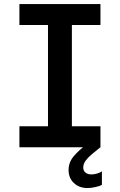

<svg xmlns="http://www.w3.org/2000/svg" viewBox="-20 -740 602 965"><path d="M221.2 0V-719.7H341.3V0ZM77.6 0V-105.5H484.9V0ZM77.6 -614.3V-719.7H484.9V-614.3ZM419.9 205.1Q377.9 205.1 351.3 179.9Q324.7 154.8 324.7 114.3Q324.7 75.2 351.8 43.7Q378.9 12.2 423.8 -20.5L484.9 0Q462.9 17.6 443.1 33.9Q423.3 50.3 410.9 66.9Q398.4 83.5 398.4 102.1Q398.4 118.2 409.7 127.4Q420.9 136.7 439.9 136.7Q453.6 136.7 469.2 131.8Q484.9 127 492.2 121.1V189Q480.5 195.8 458.5 200.4Q436.5 205.1 419.9 205.1Z"/></svg>

Font: Reddit Mono SemiBold
Style: Regular
Weight: 600
Monospace: yes
Designer: Stephen Hutchings
Foundry: Reddit
Version: Version 1.014